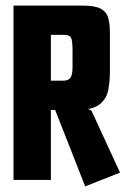

<svg xmlns="http://www.w3.org/2000/svg" viewBox="-20 -640 447 683"><path d="M28 -620H274Q317 -620 337.5 -609.5Q358 -599 364.5 -577.5Q371 -556 371 -524V-387Q371 -351 365 -319.5Q359 -288 334 -268.5Q309 -249 252 -249H161V0H28ZM283 23 173 -257 262 -259 300 -250 306 -245 407 -26ZM205 -353Q224 -353 231 -364Q238 -375 238 -401V-460Q238 -498 232 -507Q226 -516 207 -516H161V-353Z"/></svg>

Font: Smooch Sans Thin ExtraBold
Style: Regular
Weight: 800
Version: Version 1.010